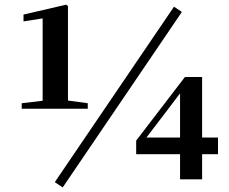

<svg xmlns="http://www.w3.org/2000/svg" viewBox="-20 -778 994 833"><path d="M252 35.2 217.8 12.2 734.9 -749 769 -726.1ZM761.2 0V-108.9H570.8V-168L782.2 -443.8H856.9V-181.2H925.8V-108.9H856.9V0ZM615.2 -181.2H761.2V-373L698.2 -290ZM165 -306.2H74.2V-330.1L165 -340.8V-698.2L82 -685.1V-714.8L267.1 -757.8L274.9 -752V-341.8L360.8 -330.1V-306.2Z"/></svg>

Font: Source Han Serif TW Heavy
Style: Regular
Weight: 900
Designer: Ryoko NISHIZUKA Ë•øÂ°öÊ∂ºÂ≠ê (kana & ideographs); Frank Grie√ühammer (Latin, Greek & Cyrillic); Wenlong ZHANG Âº†ÊñáÈæô 
Foundry: Adobe
Version: Version 2.003;hotconv 1.1.1;makeotfexe 2.6.0